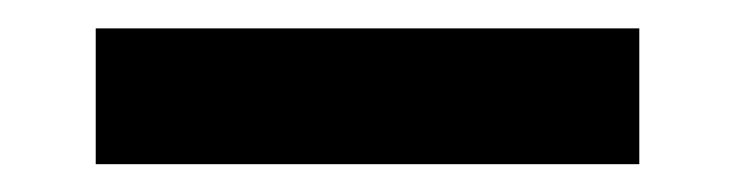

<svg xmlns="http://www.w3.org/2000/svg" viewBox="-20 -411 528 138"><path d="M439.5 -390.6V-293H48.8V-390.6Z"/></svg>

Font: BabelStone Runic Ruled
Style: Regular
Weight: 400
Designer: Andrew West
Foundry: BabelStone
Version: Version 7.004 November 9, 2023